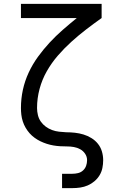

<svg xmlns="http://www.w3.org/2000/svg" viewBox="-20 -755 640 990"><path d="M300 215V141H353Q368 141 382.5 137.5Q397 134 408 124Q419 114 424 100Q429 86 429 71Q429 53 419 38Q409 23 393.5 14.5Q378 6 360.5 3Q343 0 325.5 0Q308 0 290.5 -1Q273 -2 255.5 -5Q238 -8 221 -13.5Q204 -19 188.5 -26.5Q173 -34 158.5 -44.5Q144 -55 132.5 -68Q121 -81 112 -96.5Q103 -112 97.5 -129Q92 -146 90 -163.5Q88 -181 88 -198Q88 -246 98 -292Q108 -338 128 -381Q148 -424 176 -462.5Q204 -501 236 -535.5Q268 -570 303.5 -601Q339 -632 376 -662H88V-735H504V-662Q463 -633 424 -603Q385 -573 348 -539.5Q311 -506 278.5 -468.5Q246 -431 221.5 -388Q197 -345 184 -296.5Q171 -248 171 -198Q171 -180 175.5 -161.5Q180 -143 190.5 -128Q201 -113 216 -102Q231 -91 248.5 -84.5Q266 -78 284.5 -76Q303 -74 321 -73H322Q344 -73 366.5 -70.5Q389 -68 410.5 -61.5Q432 -55 451.5 -43Q471 -31 485 -13.5Q499 4 505.5 26Q512 48 512 71Q512 91 508 111Q504 131 493.5 148.5Q483 166 467 179.5Q451 193 432.5 201Q414 209 394 212Q374 215 353 215Z"/></svg>

Font: Iosevka Meiseki Sans
Style: Regular
Weight: 400
Monospace: yes
Designer: Belleve Invis
Foundry: Belleve Invis
Version: Version 11.2.6; ttfautohint (v1.8.4)